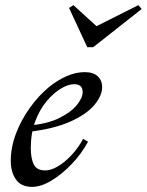

<svg xmlns="http://www.w3.org/2000/svg" viewBox="-20 -720 572 748"><path d="M105 8Q62 8 42 -21Q22 -50 22 -93Q22 -146 42 -199Q62 -252 96 -299.5Q130 -347 171 -381Q203 -407 239 -423Q275 -439 310 -439Q344 -439 361 -422.5Q378 -406 378 -381Q378 -348 348.5 -312Q319 -276 255.5 -247Q192 -218 89 -206L92 -231Q164 -237 210.5 -260Q257 -283 279.5 -311Q302 -339 302 -361Q302 -392 269 -392Q246 -392 217.5 -375Q189 -358 162 -326Q135 -294 117.5 -248Q100 -202 100 -143Q100 -103 111.5 -79.5Q123 -56 157 -56Q178 -56 204 -71Q230 -86 256.5 -113.5Q283 -141 304 -179L323 -168Q297 -120 259 -80.5Q221 -41 180.5 -16.5Q140 8 105 8ZM320 -536 249 -689 266 -700 356 -618 519 -700 532 -685 343 -536Z"/></svg>

Font: Ibarra Real Nova Medium
Style: Italic
Weight: 500
Italic angle: -22°
Designer: Jose Maria Ribagorda & Octavio Pardo
Foundry: Octavio Pardo
Version: Version 2.000